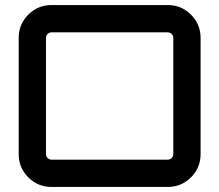

<svg xmlns="http://www.w3.org/2000/svg" viewBox="-20 -740 868 760"><path d="M184 -720H644Q698 -720 736 -682Q774 -644 774 -590V-130Q774 -76 736 -38Q698 0 644 0H184Q130 0 92 -38Q54 -76 54 -130V-590Q54 -644 92 -682Q130 -720 184 -720ZM184 -108H644Q653 -108 659.5 -114.5Q666 -121 666 -130V-590Q666 -599 659.5 -605.5Q653 -612 644 -612H184Q175 -612 168.5 -605.5Q162 -599 162 -590V-130Q162 -121 168.5 -114.5Q175 -108 184 -108Z"/></svg>

Font: Orbitron
Style: Regular
Weight: 500
Designer: Matt McInerney
Foundry: Matt McInerney
Version: 1.000